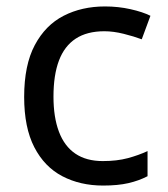

<svg xmlns="http://www.w3.org/2000/svg" viewBox="-20 -566 520 596"><path d="M300 10Q229 10 173.5 -19Q118 -48 86.5 -109Q55 -170 55 -265Q55 -364 88 -426Q121 -488 177.5 -517Q234 -546 306 -546Q347 -546 385 -537.5Q423 -529 447 -517L420 -444Q396 -453 364 -461Q332 -469 304 -469Q250 -469 215 -446Q180 -423 163 -378Q146 -333 146 -266Q146 -202 163 -157Q180 -112 214 -89Q248 -66 299 -66Q343 -66 376.5 -75Q410 -84 438 -97V-19Q411 -5 378.5 2.5Q346 10 300 10Z"/></svg>

Font: Noto Sans Thaana
Style: Regular
Weight: 400
Designer: Monotype Design Team
Foundry: Monotype Imaging Inc.
Version: Version 2.001